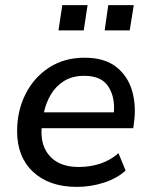

<svg xmlns="http://www.w3.org/2000/svg" viewBox="-20 -723 589 752"><path d="M281 9Q173 9 110 -49.5Q47 -108 47 -209Q47 -289 80 -354.5Q113 -420 172.5 -458.5Q232 -497 311 -497Q389 -497 434.5 -461.5Q480 -426 497 -368.5Q514 -311 505 -245L502 -221H143Q138 -151 176.5 -110Q215 -69 288 -69Q333 -69 372.5 -82Q412 -95 444 -123L472 -55Q438 -24 386.5 -7.5Q335 9 281 9ZM310 -426Q263 -426 230.5 -405.5Q198 -385 179 -352.5Q160 -320 152 -283H426Q431 -343 404 -384.5Q377 -426 310 -426ZM390 -604 404 -703H504L488 -604ZM209 -604 224 -703H323L308 -604Z"/></svg>

Font: Nunito Sans SemiBold
Style: Italic
Weight: 600
Italic angle: -9°
Designer: Vernon Adams
Foundry: Vernon Adams
Version: Version 3.006; ttfautohint (v1.8.3)